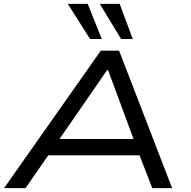

<svg xmlns="http://www.w3.org/2000/svg" viewBox="-20 -965 982 985"><path d="M1 0 497 -705H591L863 0H761L682 -204L731 -168H189L253 -205L111 0ZM530 -606 268 -227 235 -252H710L674 -228L534 -606ZM601 -765 492 -945H594L661 -765ZM442 -765 328 -945H430L502 -765Z"/></svg>

Font: Nunito Sans 7pt Expanded
Style: Italic
Weight: 400
Width: 7
Italic angle: -9°
Designer: Vernon Adams
Foundry: Vernon Adams
Version: Version 3.101;gftools[0.9.27]